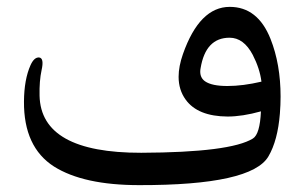

<svg xmlns="http://www.w3.org/2000/svg" viewBox="-20 -518 889 559"><path d="M794.9 -187.5Q788.6 -108.9 761.7 -63Q712.9 21.5 385.3 21Q223.1 21 137.2 -33.2Q48.8 -89.8 49.8 -222.7Q50.3 -286.6 68.8 -328.1Q79.6 -352.1 94.2 -350.6Q108.9 -348.6 101.1 -314Q94.2 -282.2 95.2 -239.3Q99.1 -72.8 391.1 -73.2Q650.9 -74.2 716.3 -114.7Q736.8 -127.4 739.7 -193.8Q685.5 -178.7 642.6 -178.7Q555.7 -179.2 520.5 -228Q500 -256.3 500 -294.4Q500 -324.7 512.7 -360.8Q561 -498 648.9 -498Q730.5 -498 767.6 -404.8Q796.9 -331.1 796.9 -236.8Q796.9 -212.9 794.9 -187.5ZM564 -319.3Q563 -314.5 563 -309.6Q563 -291 577.1 -281.2Q596.7 -267.6 642.1 -267.6Q687 -267.6 741.2 -280.3Q736.3 -318.8 715.8 -358.4Q689.5 -408.2 648.4 -408.2Q578.6 -408.2 564 -319.3Z"/></svg>

Font: Gandom WOL
Style: WOL
Weight: 400
Foundry: DejaVu fonts team - Redesigned by Saber Rastikerdar - Based on Samim Font
Version: Version 0.8